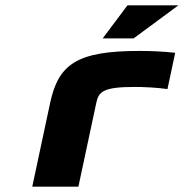

<svg xmlns="http://www.w3.org/2000/svg" viewBox="-20 -700 689 720"><path d="M486 -374C515 -374 567 -372 608 -366L637 -502C593 -507 548 -509 502 -509C268 -509 199 -459 168 -314L101 0H274L341 -314C350 -357 368 -374 486 -374ZM365 -556H481L649 -680H458Z"/></svg>

Font: LT Wave Mono Black
Style: Italic
Weight: 900
Designer: Daniel Lyons
Version: Version 2.5 (Glyphs App)